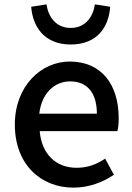

<svg xmlns="http://www.w3.org/2000/svg" viewBox="-20 -846 606 880"><path d="M429 -245H518C522 -259 524 -281 524 -304C524 -459 445 -564 299 -564C171 -564 48 -454 48 -275C48 -93 166 14 317 14C388 14 452 -11 502 -45L462 -119C422 -92 381 -77 331 -77C236 -77 171 -140 162 -245H340ZM226 -325H160C171 -421 232 -473 301 -473C381 -473 424 -419 424 -325H292ZM170 -695C199 -663 243 -642 304 -642C366 -642 410 -663 439 -695C468 -727 482 -771 485 -815L415 -826C407 -771 373 -718 304 -718C235 -718 201 -771 193 -826L123 -815C126 -771 141 -727 170 -695Z"/></svg>

Font: GenSekiGothic2 TW M
Style: Regular
Weight: 500
Version: Version 2.100;PS 2.1;hotconv 16.6.51;makeotf.lib2.5.65220 DE